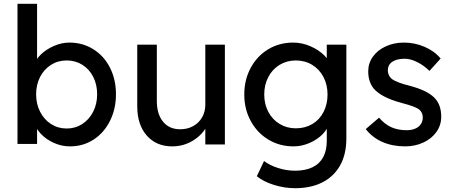

<svg xmlns="http://www.w3.org/2000/svg" viewBox="-20 -760 2383 1010"><path d="M159 -117 175 -131V-3H72V-740H175V-405L159 -414Q165 -444 193.5 -472Q222 -500 263 -518Q304 -536 345 -536Q415 -536 471 -501Q527 -466 558.5 -404Q590 -342 590 -264Q590 -187 558.5 -124Q527 -61 472 -25.5Q417 10 348 10Q304 10 263 -8.5Q222 -27 194.5 -56.5Q167 -86 159 -117ZM491 -264Q491 -315 470.5 -355.5Q450 -396 413.5 -419Q377 -442 331 -442Q285 -442 248.5 -419Q212 -396 191 -355.5Q170 -315 170 -264Q170 -213 191 -172Q212 -131 248.5 -107.5Q285 -84 331 -84Q376 -84 412.5 -107.5Q449 -131 470 -172Q491 -213 491 -264Z M702 -201V-525H805V-229Q805 -160 837.5 -120Q870 -80 928 -80Q966 -80 996 -96.5Q1026 -113 1043 -142.5Q1060 -172 1060 -209V-525H1163V0H1060V-110L1078 -122Q1060 -65 1006 -27.5Q952 10 886 10Q802 10 752 -47Q702 -104 702 -201Z M1331 167 1369 87Q1399 110 1443.5 124Q1488 138 1532 138Q1586 138 1623.5 120Q1661 102 1680 67Q1699 32 1699 -20V-121L1710 -114Q1706 -84 1678 -55Q1650 -26 1608.5 -8Q1567 10 1525 10Q1451 10 1392 -25.5Q1333 -61 1299 -123.5Q1265 -186 1265 -263Q1265 -340 1298.5 -402.5Q1332 -465 1390.5 -500.5Q1449 -536 1522 -536Q1569 -536 1613.5 -516.5Q1658 -497 1687 -467.5Q1716 -438 1721 -410L1699 -402V-525H1802V-32Q1802 51 1769.5 109.5Q1737 168 1676.5 199Q1616 230 1532 230Q1476 230 1420.5 212.5Q1365 195 1331 167ZM1703 -263Q1703 -314 1681.5 -355Q1660 -396 1622 -419Q1584 -442 1536 -442Q1489 -442 1451 -419Q1413 -396 1391.5 -355Q1370 -314 1370 -263Q1370 -212 1391.5 -171.5Q1413 -131 1451 -108Q1489 -85 1536 -85Q1585 -85 1623 -107.5Q1661 -130 1682 -171Q1703 -212 1703 -263Z M1904 -81 1974 -141Q2004 -106 2039 -90.5Q2074 -75 2120 -75Q2144 -75 2163.5 -83Q2183 -91 2193.5 -106.5Q2204 -122 2204 -142Q2204 -168 2185 -184Q2175 -192 2153.5 -200Q2132 -208 2098 -217Q1987 -246 1946 -294Q1917 -330 1917 -385Q1917 -428 1942 -462.5Q1967 -497 2010 -516.5Q2053 -536 2105 -536Q2162 -536 2214 -513.5Q2266 -491 2298 -452L2239 -387Q2210 -416 2174.5 -433.5Q2139 -451 2110 -451Q2067 -451 2043.5 -435Q2020 -419 2020 -388Q2022 -360 2042 -344Q2053 -336 2075.5 -327Q2098 -318 2131 -310Q2180 -297 2212.5 -281.5Q2245 -266 2265 -246Q2301 -210 2301 -146Q2301 -101 2275.5 -65.5Q2250 -30 2206.5 -10Q2163 10 2111 10Q2045 10 1992 -13Q1939 -36 1904 -81Z"/></svg>

Font: Easer Grotesk Variable
Style: Regular
Weight: 400
Designer: Boardeaser, Bonnie Shaver-Troup, Thomas Jockin
Foundry: Lexend
Version: Version 1.001;Glyphs 3.1.2 (3151)